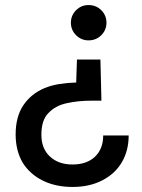

<svg xmlns="http://www.w3.org/2000/svg" viewBox="-20 -581 562 761"><path d="M267 160Q201 160 150 135Q99 110 70 64Q42 16 42 -48Q42 -119 73 -164.5Q104 -210 157 -232Q184 -243 215.5 -248Q247 -253 282 -254L285 -345H378L382 -182H343Q290 -182 244.5 -172Q199 -162 172 -133Q144 -105 144 -47Q144 8 178 39.5Q212 71 267 71Q324 71 356.5 40Q389 9 389 -44H490Q490 16 463 62Q436 108 385 134Q335 160 267 160ZM331 -421Q302 -421 281.5 -441.5Q261 -462 261 -491Q261 -520 281.5 -540.5Q302 -561 331 -561Q361 -561 381.5 -540.5Q402 -520 402 -491Q402 -462 381.5 -441.5Q361 -421 331 -421Z"/></svg>

Font: Rethink Sans Medium
Style: Regular
Weight: 500
Designer: The Rethink Sans project authors (Hans Thiessen). DM Sans designed by Colophon Foundry.
Foundry: Rethink Communications LLC
Version: Version 1.001